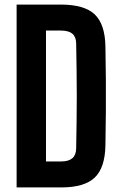

<svg xmlns="http://www.w3.org/2000/svg" viewBox="-20 -820 527 840"><path d="M52.7 0V-800H246.2Q348.7 -800 394.1 -757.3Q439.5 -714.6 441.2 -616.7Q442.7 -539.5 443.2 -469.9Q443.7 -400.4 443.2 -330.9Q442.7 -261.4 441.2 -184.2Q439.5 -85.8 394.2 -42.9Q348.9 0 247.8 0ZM181.2 -113.7H247.8Q280.2 -113.7 296.4 -127.6Q312.7 -141.6 313.2 -169.7Q314.3 -230 315.1 -287.1Q315.9 -344.3 315.9 -400.4Q315.9 -456.6 315.1 -513.9Q314.3 -571.2 313.2 -631.2Q312.7 -658.9 296.4 -672.6Q280.1 -686.3 246.2 -686.3H181.2Z"/></svg>

Font: Big Shoulders Thin
Style: Regular
Weight: 100
Version: Version 2.002